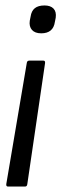

<svg xmlns="http://www.w3.org/2000/svg" viewBox="-20 -518 225 703"><path d="M139 -296Q146 -296 145 -287L80 156Q79 165 72 165H9Q2 165 3 156L78 -287Q79 -296 87 -296ZM143 -498Q165 -498 176 -486.5Q187 -475 184 -453L181 -438Q178 -417 165.5 -406.5Q153 -396 131 -396Q108 -396 97 -408.5Q86 -421 89 -442L92 -457Q95 -478 107.5 -488Q120 -498 143 -498Z"/></svg>

Font: Sofia Sans Condensed
Style: Italic
Weight: 400
Italic angle: -9°
Designer: Botio Nikoltchev, Ani Petrova
Foundry: lettersoup
Version: Version 4.101